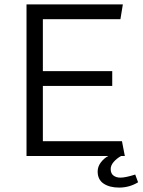

<svg xmlns="http://www.w3.org/2000/svg" viewBox="-20 -706 645 869"><path d="M536 -686 525 -619H174V-384H488V-317H174V-67H532L545 0H100V-686ZM519 143Q476 143 449 125Q422 107 422 70Q422 48 436.5 29Q451 10 470 0H528Q507 12 494 27.5Q481 43 481 59Q481 79 493.5 88.5Q506 98 525 98Q548 98 592 84L605 119Q566 143 519 143Z"/></svg>

Font: Chivo Light
Style: Regular
Weight: 300
Designer: Hector Gatti
Foundry: Omnibus-Type
Version: Version 1.007